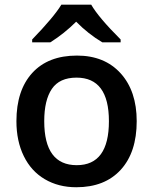

<svg xmlns="http://www.w3.org/2000/svg" viewBox="-20 -786 651 816"><path d="M561 -271Q561 -138.7 493.2 -64.5Q425.3 9.8 304.2 9.8Q228.5 9.8 170.4 -24.4Q112.3 -58.6 81.1 -122.6Q49.8 -186.5 49.8 -271Q49.8 -402.3 117.2 -476.1Q184.6 -549.8 307.1 -549.8Q424.3 -549.8 492.7 -474.4Q561 -398.9 561 -271ZM168 -271Q168 -84 306.2 -84Q442.9 -84 442.9 -271Q442.9 -456.1 305.2 -456.1Q232.9 -456.1 200.4 -408.2Q168 -360.4 168 -271ZM415 -606Q355 -641.6 303.7 -693.8Q253.4 -643.6 193.8 -606H116.7V-618.2Q210 -714.8 240.7 -766.1H367.7Q398.4 -712.4 492.7 -618.2V-606Z"/></svg>

Font: f0_51262          
Style: Regular
Weight: 600
Foundry: Ascender Corporation
Version: Version 1.10